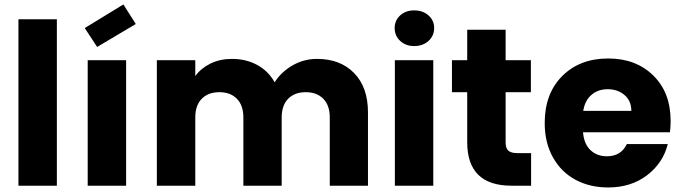

<svg xmlns="http://www.w3.org/2000/svg" viewBox="-20 -826 3031 854"><path d="M62 0V-740.2H232.9V0Z M370.1 0V-558.1H541V0ZM528.8 -806.2 584 -719.2 412.1 -617.2 356.9 -701.2Z M1446.8 0V-303.2Q1446.8 -357.4 1418 -386.7Q1389.2 -416 1339.8 -416Q1290.5 -416 1261.7 -386.7Q1232.9 -357.4 1232.9 -303.2V0H1062.5V-303.2Q1062.5 -357.4 1033.7 -386.7Q1004.9 -416 955.6 -416Q906.2 -416 877.4 -386.7Q848.6 -357.4 848.6 -303.2V0H677.7V-558.1H848.6V-487.8Q874.5 -522.9 916.5 -543.5Q958.5 -564 1011.7 -564Q1074.7 -564 1124 -537.1Q1173.3 -510.3 1201.7 -460Q1230.5 -505.9 1280.8 -534.9Q1331.1 -564 1389.6 -564Q1494.1 -564 1555.4 -500.7Q1616.7 -437.5 1616.7 -326.2V0Z M1736.3 0V-558.1H1907.2V0ZM1822.3 -621.1Q1784.7 -621.1 1760 -644Q1735.4 -667 1735.4 -701.2Q1735.4 -734.9 1759.8 -757.3Q1784.2 -779.8 1822.3 -779.8Q1860.8 -779.8 1886 -757.3Q1911.1 -734.9 1911.1 -701.2Q1911.1 -667 1886 -644Q1860.8 -621.1 1822.3 -621.1Z M2058.1 -193.8V-416H1990.2V-558.1H2058.1V-693.8H2229V-558.1H2341.3V-416H2229V-191.9Q2229 -167 2241 -156Q2252.9 -145 2281.2 -145H2342.3V0H2255.4Q2058.1 0 2058.1 -193.8Z M2683.1 -429.2Q2640.1 -429.2 2610.8 -404.1Q2581.5 -378.9 2574.2 -333H2788.1Q2788.1 -377.4 2757.8 -403.3Q2727.5 -429.2 2683.1 -429.2ZM2950.2 -185.1Q2929.2 -100.6 2857.9 -46.4Q2786.6 7.8 2685.1 7.8Q2603 7.8 2539.3 -26.6Q2475.6 -61 2439.2 -126.5Q2402.8 -191.9 2402.8 -278.8Q2402.8 -410.2 2481 -488Q2559.1 -565.9 2685.1 -565.9Q2808.6 -565.9 2885.7 -490.2Q2962.9 -414.6 2962.9 -288.1Q2962.9 -263.7 2960 -237.8H2573.2Q2577.6 -185.1 2606.7 -158Q2635.7 -130.9 2679.2 -130.9Q2742.2 -130.9 2768.1 -185.1Z"/></svg>

Font: SVN-Poppins
Style: Bold
Weight: 700
Designer: Ninad Kale (Devanagari), Jonny Pinhorn (Latin)
Foundry: Indian Type Foundry
Version: Version 3.200;PS 1.000;hotconv 16.6.54;makeotf.lib2.5.65590